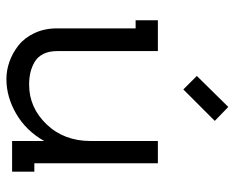

<svg xmlns="http://www.w3.org/2000/svg" viewBox="-88 -640 746 611"><g transform="rotate(90 285.5 -335.0)"><path d="M265.1 -544.9 222.2 -587.9 320.8 -688 365.2 -645ZM500 -70.8H526.9V0H429.2V-102.1Q396.5 -44.4 342.8 -13.2Q289.1 18.1 231.9 18.1Q204.1 18.1 176.5 8.3Q148.9 -1.5 125 -20.3Q101.1 -39.1 85.9 -71Q70.8 -103 70.8 -143.1V-393.1H44.9V-463.9H143.1V-143.1Q143.1 -117.7 152.1 -99.6Q161.1 -81.5 177.2 -72Q193.4 -62.5 211.2 -58.3Q229 -54.2 250 -54.2Q322.8 -54.2 376 -109.6Q429.2 -165 429.2 -250V-463.9H500Z"/></g></svg>

Font: Rawengulk
Style: Bold
Weight: 700
Version: Version 0.92